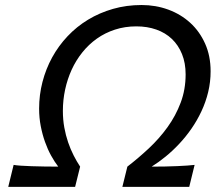

<svg xmlns="http://www.w3.org/2000/svg" viewBox="-20 -730 843 750"><path d="M477.5 -79.1Q520.5 -112.3 561.5 -150.6Q602.5 -189 634.5 -233.4Q666.5 -277.8 685.8 -329.1Q705.1 -380.4 705.1 -439.5Q705.1 -483.9 690.9 -518.8Q676.8 -553.7 651.4 -577.9Q626 -602.1 590.6 -614.5Q555.2 -627 512.7 -627Q467.8 -627 429 -614.3Q390.1 -601.6 358.4 -579.1Q326.7 -556.6 301.8 -525.6Q276.9 -494.6 260 -457.8Q243.2 -420.9 234.4 -380.1Q225.6 -339.4 225.6 -296.9Q225.6 -262.7 231.2 -231.9Q236.8 -201.2 246.1 -174.1Q255.4 -147 267.6 -123Q279.8 -99.1 293 -79.1L273.4 0H12.2L33.2 -85.9Q43.5 -84 61.5 -82.8Q79.6 -81.5 102.8 -80.8Q126 -80.1 152.8 -79.6Q179.7 -79.1 207.5 -79.1Q192.9 -98.1 179.4 -122.6Q166 -147 155.8 -175.8Q145.5 -204.6 139.2 -237.3Q132.8 -270 132.8 -305.7Q132.8 -359.4 146 -410.2Q159.2 -460.9 183.8 -505.9Q208.5 -550.8 243.9 -588.4Q279.3 -626 324 -653.1Q368.7 -680.2 421.4 -695.3Q474.1 -710.4 533.2 -710.4Q588.4 -710.4 637.5 -692.4Q686.5 -674.3 723.1 -640.9Q759.8 -607.4 781.2 -559.6Q802.7 -511.7 802.7 -451.7Q802.7 -409.7 793.2 -370.4Q783.7 -331.1 766.8 -295.2Q750 -259.3 727.8 -227.3Q705.6 -195.3 679.9 -168Q654.3 -140.6 626.7 -118.2Q599.1 -95.7 572.3 -79.1Q599.1 -79.1 624.8 -79.6Q650.4 -80.1 672.4 -81.1Q694.3 -82 711.9 -83.3Q729.5 -84.5 740.2 -85.9L719.2 0H458Z"/></svg>

Font: Andika New Basic
Style: Italic
Weight: 400
Italic angle: -14°
Designer: Victor Gaultney, Annie Olsen, Julie Remington, Don Collingsworth, Eric Hays
Foundry: SIL International
Version: Version 5.500